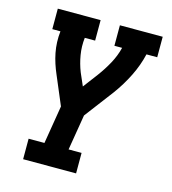

<svg xmlns="http://www.w3.org/2000/svg" viewBox="-109 -620 819 914"><g transform="rotate(15 300.0 -162.5)"><path d="M89 205V104H167L198 -84L138 -226Q128 -249 120 -273.5Q112 -298 107 -323.5Q102 -349 101 -375.5Q100 -402 103 -429H63V-530H274V-429H223Q218 -386 225 -344.5Q232 -303 247 -265L274 -203L329 -276Q355 -311 376 -349.5Q397 -388 407 -429H369V-530H580V-429H527Q514 -373 487 -318.5Q460 -264 424 -215L315 -71L286 104H350V205Z"/></g></svg>

Font: Iosevka Curly Slab ExObl
Style: Bold
Weight: 700
Width: 7
Italic angle: -9°
Monospace: yes
Designer: Belleve Invis
Foundry: Belleve Invis
Version: Version 11.0.0; ttfautohint (v1.8.3)